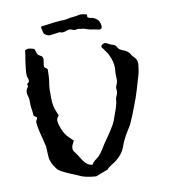

<svg xmlns="http://www.w3.org/2000/svg" viewBox="-90 -902 861 978"><g transform="rotate(-10 341.0 -413.0)"><path d="M76.2 -388.7 76.7 -387.2 78.1 -388.7ZM103 -258.8 101.6 -258.3 100.6 -257.3 103.5 -255.4 104.5 -257.3ZM182.1 -313Q182.1 -307.1 183.6 -299.8L187.5 -286.6Q199.2 -248 219.7 -226.1L233.4 -212.4L247.6 -198.7L242.2 -188L236.8 -177.7Q233.4 -168.9 233.4 -161.1Q233.4 -149.9 240.7 -141.1Q248.5 -131.3 258.8 -115.2L267.1 -102.1L275.9 -88.9Q293.9 -63.5 320.3 -61Q325.2 -74.2 345.7 -87.9Q358.9 -97.2 369.1 -111.3Q375 -119.1 383.8 -132.8L397.5 -155.3L415.5 -181.2L433.1 -207L444.3 -224.6L455.1 -242.2Q466.3 -262.7 470.7 -279.3L478.5 -300.8L486.3 -322.8Q495.1 -348.6 495.6 -367.2Q495.6 -374 500.5 -383.8Q507.3 -397 507.3 -410.6Q507.3 -413.6 506.8 -417Q506.3 -419.4 506.3 -422.4Q506.3 -434.1 513.7 -447.8Q517.1 -455.1 517.1 -467.3Q517.1 -471.7 516.6 -476.1L516.1 -492.2V-498Q516.1 -503.4 516.6 -507.8Q518.1 -517.6 518.1 -527.8Q518.1 -561.5 499.5 -598.1Q496.6 -605 489.3 -614.7L478 -630.9L471.2 -639.6Q468.8 -643.1 468.8 -646Q468.8 -650.9 474.6 -655.3Q479 -659.2 485.8 -660.2Q487.8 -660.6 489.3 -660.6Q494.6 -660.6 498.5 -658.2Q516.1 -647 531.2 -644Q536.1 -643.1 540.5 -638.2Q544.9 -634.3 546.9 -629.4Q553.7 -615.2 573.2 -608.9Q599.6 -600.1 610.8 -579.6Q615.7 -570.8 620.1 -566.9Q638.7 -551.3 638.7 -528.3Q638.7 -524.9 638.2 -521.5L634.8 -496.1Q632.8 -481.4 629.4 -470.7L606.9 -394.5Q593.8 -351.6 580.6 -319.3L564.5 -277.3L546.4 -235.4Q543.9 -229 538.6 -220.7L529.8 -206.5Q501.5 -162.1 487.8 -122.1Q476.1 -89.8 443.8 -63Q439 -58.6 430.7 -53.2L416.5 -44.4Q398.9 -33.7 391.6 -23.9L330.6 -0.5L327.6 0H323.7Q269 -4.4 243.7 -18.1Q235.4 -22.5 225.1 -26.4L206.5 -33.7Q185.5 -42 156.2 -57.1Q142.6 -64.5 136.2 -72.8Q107.9 -108.9 106 -138.7L104.5 -163.1L103.5 -187.5Q103.5 -193.8 101.1 -203.1L97.2 -218.3L90.8 -244.1L84 -270.5Q76.7 -300.8 75.2 -323.2V-324.2Q75.2 -329.1 78.6 -335L81.5 -339.8L83.5 -345.2V-345.7Q83.5 -349.1 76.2 -353Q72.3 -355 70.3 -356.4Q67.4 -358.9 67.4 -361.8L66.4 -376L64.5 -389.6Q61.5 -407.7 61.5 -417.5L61 -441.9Q60.1 -455.6 56.2 -465.8Q53.7 -473.6 53.7 -481Q53.7 -495.1 62.5 -505.9Q65.4 -509.3 65.4 -513.2Q65.4 -516.1 63.5 -519V-522.5Q64.5 -524.9 65.4 -525.9Q75.2 -531.7 75.2 -540.5Q75.2 -544.9 72.8 -550.3Q68.4 -560.1 68.4 -572.8V-584.5L69.3 -595.7Q71.3 -615.7 75.2 -644L79.6 -668.9L82.5 -693.8Q91.3 -700.2 101.6 -700.2Q104 -700.2 106 -699.7Q110.8 -699.2 117.7 -697.3L130.9 -693.4L133.3 -685.5L136.2 -677.2Q139.2 -661.1 153.3 -654.8Q167.5 -648.9 167.5 -635.3Q167.5 -632.3 167 -629.4L163.1 -603V-600.1Q163.1 -590.3 172.9 -586.4Q175.8 -585 177.7 -582Q179.7 -579.6 179.7 -577.6V-576.7L178.7 -545.9Q178.2 -528.3 175.8 -515.6Q172.4 -499.5 171.4 -477.1V-432.6Q171.4 -389.2 185.5 -359.4L189.5 -348.6L193.8 -337.4Q182.1 -327.1 182.1 -313ZM472.7 -784.7Q485.8 -773.4 488.3 -748Q488.3 -745.6 487.3 -741.7Q486.3 -738.8 484.9 -737.3Q479.5 -732.9 474.6 -732.9Q472.7 -732.9 470.7 -733.9Q462.4 -735.8 449.2 -738.3L427.7 -741.7L414.1 -745.6L400.4 -750L395 -751.5Q392.6 -752.4 390.6 -752.4H386.2Q380.9 -752.4 374.5 -754.4Q372.1 -755.4 368.7 -755.4Q364.3 -755.4 357.9 -753.9Q353.5 -752.9 349.6 -752.9Q343.3 -752.9 338.4 -756.3Q332.5 -759.8 324.7 -759.8Q316.9 -759.8 307.1 -756.3Q296.4 -751.5 287.6 -751.5Q280.3 -751.5 274.4 -754.4Q272.5 -755.4 270 -755.4L266.1 -754.4L221.2 -748.5H218.8Q213.9 -748.5 208 -751Q205.1 -752.4 200.2 -755.4L196.3 -758.3L191.4 -761.2L187.5 -776.4L184.1 -790.5L183.6 -794.4V-797.4L185.1 -799.3L186.5 -800.3L239.7 -807.1L255.9 -809.1L271.5 -810.5L285.6 -812H299.8Q316.9 -813 328.1 -815.9Q336.4 -818.8 353 -819.8L365.2 -821.3L377.4 -823.2Q384.3 -825.7 392.6 -825.7Q406.7 -825.7 424.8 -819.8Q424.8 -815.4 424.3 -806.2Q428.7 -802.7 434.1 -800.8L439.5 -799.3L444.8 -798.8Q459 -796.4 472.7 -784.7Z"/></g></svg>

Font: Kurland
Style: Regular
Weight: 400
Designer: GGBot
Version: 0.22